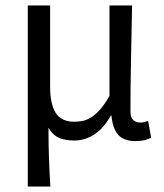

<svg xmlns="http://www.w3.org/2000/svg" viewBox="-20 -506 602 705"><path d="M82 179V-486H164V-189Q164 -124 184.5 -91.5Q205 -59 253 -59Q269 -59 285 -62.5Q301 -66 317 -76.5Q333 -87 349 -105.5Q365 -124 382 -154V-486H465Q463 -387 461 -285Q459 -183 459 -95Q459 -75 469 -65.5Q479 -56 495 -56Q507 -56 524 -62L535 0Q524 5 510.5 8.5Q497 12 477 12Q435 12 414.5 -10.5Q394 -33 389 -82H387Q361 -35 326.5 -12.5Q292 10 252 10Q223 10 199 1Q175 -8 158 -37Q158 -1 158.5 26.5Q159 54 160 78Q161 102 162 126Q163 150 165 179Z"/></svg>

Font: SourceSansPro
Style: Book
Weight: 400
Designer: Paul D. Hunt
Foundry: Adobe Systems Incorporated
Version: Version 2.021;PS 2.000;hotconv 1.0.86;makeotf.lib2.5.63406